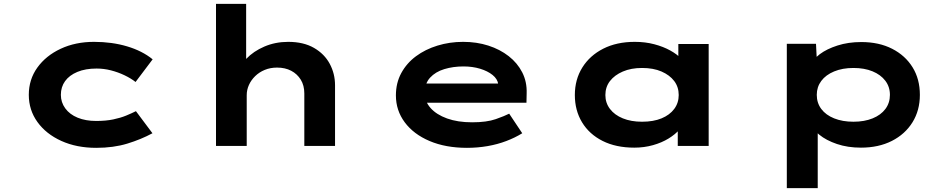

<svg xmlns="http://www.w3.org/2000/svg" viewBox="-20 -760 4941 1000"><path d="M481 10Q379 10 299.5 -26Q220 -62 175 -124.5Q130 -187 130 -266Q130 -346 174.5 -408Q219 -470 296 -506Q373 -542 470 -542Q563 -542 642 -518.5Q721 -495 775 -451L686 -333Q662 -352 628.5 -368Q595 -384 558 -393.5Q521 -403 483 -403Q425 -403 383 -385.5Q341 -368 319 -337.5Q297 -307 297 -266Q297 -227 320 -195.5Q343 -164 384.5 -147Q426 -130 481 -130Q531 -130 569.5 -138Q608 -146 637 -158Q666 -170 688 -181L774 -66Q715 -34 643 -12Q571 10 481 10Z M1105 0V-740H1262V-383L1214 -368Q1225 -414 1262.5 -453.5Q1300 -493 1357 -517.5Q1414 -542 1481 -542Q1561 -542 1615.5 -510.5Q1670 -479 1697.5 -427.5Q1725 -376 1725 -316V0H1565V-273Q1565 -315 1546.5 -345Q1528 -375 1496.5 -391.5Q1465 -408 1423 -408Q1388 -408 1359 -396Q1330 -384 1309 -363.5Q1288 -343 1276.5 -317.5Q1265 -292 1265 -264V0H1185Q1145 0 1125 0Q1105 0 1105 0Z M2412 10Q2301 10 2217.5 -25.5Q2134 -61 2088 -123Q2042 -185 2042 -263Q2042 -328 2070 -379.5Q2098 -431 2146.5 -467Q2195 -503 2258.5 -522.5Q2322 -542 2392 -542Q2463 -542 2523.5 -522.5Q2584 -503 2629.5 -467.5Q2675 -432 2700 -383Q2725 -334 2723 -274L2722 -225H2159L2136 -325H2592L2575 -302V-322Q2571 -349 2545.5 -369.5Q2520 -390 2480.5 -402Q2441 -414 2394 -414Q2340 -414 2294 -400Q2248 -386 2220 -355.5Q2192 -325 2192 -275Q2192 -232 2222.5 -197.5Q2253 -163 2308.5 -143Q2364 -123 2439 -123Q2515 -123 2562 -139.5Q2609 -156 2632 -168L2700 -66Q2663 -43 2617 -25.5Q2571 -8 2519 1Q2467 10 2412 10Z M3284 9Q3188 9 3118.5 -26Q3049 -61 3011.5 -123Q2974 -185 2974 -265Q2974 -346 3013 -408.5Q3052 -471 3122 -506.5Q3192 -542 3286 -542Q3341 -542 3388 -529.5Q3435 -517 3471 -497Q3507 -477 3528 -454.5Q3549 -432 3553 -411L3513 -405V-531H3671V0H3510V-148L3542 -134Q3540 -110 3518.5 -85Q3497 -60 3462 -38.5Q3427 -17 3381 -4Q3335 9 3284 9ZM3324 -126Q3383 -126 3425.5 -143.5Q3468 -161 3491.5 -192.5Q3515 -224 3515 -265Q3515 -307 3491.5 -338Q3468 -369 3425.5 -387.5Q3383 -406 3324 -406Q3267 -406 3224 -387.5Q3181 -369 3157 -338Q3133 -307 3133 -265Q3133 -224 3157 -192.5Q3181 -161 3224 -143.5Q3267 -126 3324 -126Z M4078 220V-532H4230L4236 -412L4206 -421Q4214 -451 4250 -478Q4286 -505 4342 -523Q4398 -541 4466 -541Q4558 -541 4626.5 -506Q4695 -471 4733 -409.5Q4771 -348 4771 -266Q4771 -185 4732.5 -123Q4694 -61 4625 -26Q4556 9 4464 9Q4395 9 4339 -10Q4283 -29 4247 -58.5Q4211 -88 4202 -117L4239 -131V220ZM4425 -126Q4482 -126 4525 -143.5Q4568 -161 4591.5 -192.5Q4615 -224 4615 -266Q4615 -308 4591 -339.5Q4567 -371 4524.5 -388.5Q4482 -406 4425 -406Q4368 -406 4324.5 -388Q4281 -370 4257.5 -338.5Q4234 -307 4234 -266Q4234 -224 4257.5 -192.5Q4281 -161 4324.5 -143.5Q4368 -126 4425 -126Z"/></svg>

Font: Lexend Zetta
Style: Bold
Weight: 700
Designer: Bonnie Shaver-Troup, Thomas Jockin
Foundry: Lexend
Version: Version 1.007